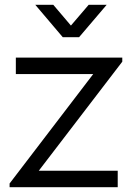

<svg xmlns="http://www.w3.org/2000/svg" viewBox="-20 -780 570 800"><path d="M127 -760 241.5 -625H309.5L424.5 -760H349.5L275.5 -673.5L202 -760ZM20 0H470.5V-68.5H141.5L489.5 -523V-540H46V-471.5H368.5L20 -15.5Z"/></svg>

Font: Hauora
Style: Regular
Weight: 400
Designer: Mikhail Sharanda
Foundry: WCYS & Co.
Version: Version 1.010